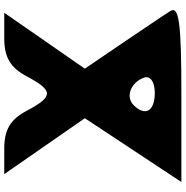

<svg xmlns="http://www.w3.org/2000/svg" viewBox="-5 -918 873 903"><g transform="rotate(-90 431.5 -466.5)"><path d="M327 -504C227 -353 127 -201 27 -50H445C774 -50 857 -61 831 -102C813 -131 744 -233 679 -329L560 -504C648 -630 735 -757 823 -883H702C614 -883 565 -854 525 -779C456 -650 430 -650 361 -779C321 -854 273 -883 185 -883H64C151 -757 240 -630 327 -504ZM518 -225C528 -196 497 -175 447 -175C359 -175 334 -220 389 -275C428 -314 497 -287 518 -225Z"/></g></svg>

Font: Hussar Skorodowane
Style: Bold
Weight: 700
Foundry: Cannot Into Space Fonts
Version: Version 0.892